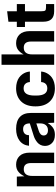

<svg xmlns="http://www.w3.org/2000/svg" viewBox="888 -1634 755 2572"><g transform="rotate(-90 1266.0 -347.5)"><path d="M56.2 0V-500H187L190.9 -398.9Q203.1 -423.3 216.6 -441.9Q230 -460.4 248.5 -476.6Q267.1 -492.7 292 -501.2Q316.9 -509.8 347.2 -509.8Q418 -509.8 462.9 -463.4Q507.8 -417 507.8 -325.2V0H368.2V-310.1Q368.2 -407.2 286.1 -407.2Q195.8 -407.2 195.8 -293V0Z M746.6 9.8Q675.8 9.8 636.7 -28.3Q597.7 -66.4 597.7 -123Q597.7 -154.8 610.6 -181.4Q623.5 -208 645.5 -226.1Q667.5 -244.1 690.4 -256.1Q713.4 -268.1 739.7 -275.9L899.4 -326.2Q899.4 -416 822.8 -416Q785.6 -416 763.9 -396.2Q742.2 -376.5 741.7 -336.9H599.6Q607.9 -418.9 669.2 -464.4Q730.5 -509.8 826.7 -509.8Q931.6 -509.8 985.6 -459.5Q1039.6 -409.2 1039.6 -311V0H908.7L904.8 -85.9Q875 -38.6 838.6 -14.4Q802.2 9.8 746.6 9.8ZM737.8 -140.1Q737.8 -113.3 756.6 -98.1Q775.4 -83 807.6 -83Q851.6 -83 875.5 -110.8Q899.4 -138.7 899.4 -186V-238.8L799.8 -206.1Q737.8 -186 737.8 -140.1Z M1370.1 9.8Q1259.3 9.8 1193.4 -57.9Q1127.4 -125.5 1127.4 -250Q1127.4 -374.5 1193.4 -442.1Q1259.3 -509.8 1370.1 -509.8Q1414.1 -509.8 1450.7 -499Q1487.3 -488.3 1512.5 -470.2Q1537.6 -452.1 1555.7 -428Q1573.7 -403.8 1583 -378.2Q1592.3 -352.5 1594.2 -325.2H1453.1Q1451.7 -361.3 1430.4 -385.3Q1409.2 -409.2 1368.2 -409.2Q1272.5 -409.2 1272.5 -263.2V-237.8Q1272.5 -91.8 1368.2 -91.8Q1409.2 -91.8 1430.4 -115.2Q1451.7 -138.7 1453.1 -174.8H1594.2Q1592.3 -147.5 1583 -121.8Q1573.7 -96.2 1555.7 -72Q1537.6 -47.9 1512.5 -29.8Q1487.3 -11.7 1450.7 -1Q1414.1 9.8 1370.1 9.8Z M1684.1 0V-705.1H1823.7V-409.2Q1849.1 -456.5 1884.3 -483.2Q1919.4 -509.8 1975.1 -509.8Q2045.9 -509.8 2090.8 -463.4Q2135.7 -417 2135.7 -325.2V0H1996.1V-310.1Q1996.1 -407.2 1914.1 -407.2Q1823.7 -407.2 1823.7 -293V0Z M2400.9 0Q2261.7 0 2261.7 -144V-391.1H2190.9V-500H2261.7V-612.8L2401.9 -629.9V-500H2497.6V-391.1H2401.9V-170.9Q2401.9 -130.9 2411.6 -119.9Q2421.4 -108.9 2455.6 -108.9H2497.6V0Z"/></g></svg>

Font: TASA Orbiter Text
Style: Bold
Weight: 700
Designer: Weizhong Zhang
Version: Version 1.000;Glyphs 3.1.2 (3151)